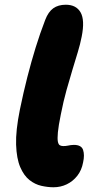

<svg xmlns="http://www.w3.org/2000/svg" viewBox="-20 -780 413 811"><path d="M206 11Q182 11 155 5Q128 -1 104.5 -19.5Q81 -38 65.5 -74Q50 -110 48 -169Q46 -228 64 -317Q79 -390 95.5 -454.5Q112 -519 130.5 -579Q149 -639 171 -696Q184 -730 205 -745Q226 -760 258 -760Q302 -760 320.5 -727.5Q339 -695 325 -625Q319 -594 308.5 -559.5Q298 -525 286 -485.5Q274 -446 261 -399.5Q248 -353 237 -297Q227 -248 224.5 -221Q222 -194 224.5 -181.5Q227 -169 233.5 -166Q240 -163 247 -163Q257 -163 264.5 -164.5Q272 -166 278.5 -167Q285 -168 292 -168Q324 -168 331 -146.5Q338 -125 331 -94Q325 -61 306.5 -37.5Q288 -14 262 -1.5Q236 11 206 11Z"/></svg>

Font: Shantell Sans ExtraBold
Style: Italic
Weight: 800
Italic angle: -11°
Designer: Stephen Nixon, Anya Danilova, Shantell Martin
Foundry: Arrow Type
Version: Version 1.011;[c5ecc13dd]